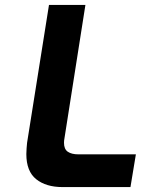

<svg xmlns="http://www.w3.org/2000/svg" viewBox="-20 -760 572 780"><path d="M234 0Q167 0 127 -32Q87 -64 87 -134Q87 -146 88 -157Q89 -168 90 -180L179 -740H327L242 -199Q241 -194 240.5 -189.5Q240 -185 240 -180Q240 -154 255.5 -143.5Q271 -133 298 -133H532L510 0Z"/></svg>

Font: Exo Thin
Style: Bold Italic
Weight: 700
Italic angle: -9°
Version: Version 2.000